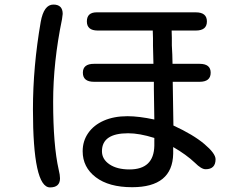

<svg xmlns="http://www.w3.org/2000/svg" viewBox="-20 -776 1040 845"><path d="M343.8 -110.4Q343.8 -155.3 368.2 -190.4Q392.6 -225.6 437 -245.1Q481.4 -264.6 541 -264.6Q590.8 -264.6 659.2 -250L657.2 -383.8V-416H393.6Q344.7 -416 344.7 -456.1Q344.7 -495.1 393.6 -495.1H655.3L653.3 -575.2V-608.4L652.3 -641.6H410.2Q362.3 -641.6 362.3 -681.6Q362.3 -721.7 405.3 -721.7H841.8Q890.6 -721.7 890.6 -681.6Q890.6 -641.6 841.8 -641.6H735.4L736.3 -609.4V-576.2L738.3 -536.1L739.3 -495.1H858.4Q907.2 -495.1 907.2 -456.1Q907.2 -416 858.4 -416H740.2L743.2 -223.6Q830.1 -183.6 878.9 -142.6Q928.7 -100.6 928.7 -75.2Q928.7 -31.2 884.8 -31.2Q866.2 -31.2 837.9 -59.6Q799.8 -95.7 742.2 -128.9V-99.6Q739.3 47.9 561.5 47.9Q459 47.9 401.4 3.9Q343.8 -40 343.8 -110.4ZM159.2 -679.7Q172.9 -755.9 214.8 -755.9Q255.9 -755.9 255.9 -714.8L252.9 -691.4Q213.9 -502.9 213.9 -328.1Q213.9 -136.7 238.3 -29.3Q244.1 -5.9 244.1 8.8Q244.1 48.8 200.2 48.8Q125 48.8 125 -294.9Q125 -482.4 159.2 -679.7ZM549.8 -30.3Q657.2 -30.3 659.2 -134.8V-168.9Q593.8 -189.5 543.9 -189.5Q428.7 -189.5 428.7 -110.4Q428.7 -75.2 461.9 -52.7Q495.1 -30.3 549.8 -30.3Z"/></svg>

Font: jf-openhuninn-2.0
Style: Regular
Weight: 400
Designer: [Kosugi Maru]
Designed by MOTOYA      

[Varela Round]
Joe Prince (Latin component); Avraham Cornfeld (Hebrew component)
Foundry: justfont CO.,LTD.
Version: 2.0